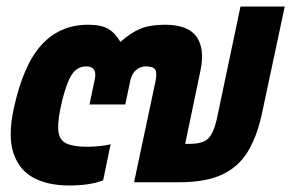

<svg xmlns="http://www.w3.org/2000/svg" viewBox="-20 -560 895 590"><path d="M192 10Q128 10 83.5 -13.5Q39 -37 21.5 -89Q4 -141 22 -225Q51 -360 107.5 -422Q164 -484 251 -484Q291 -484 313 -471Q335 -458 350 -431Q381 -459 411 -471.5Q441 -484 487 -484Q558 -484 584 -447Q610 -410 596 -343L549 -118H564Q603 -118 619.5 -134Q636 -150 646 -193L719 -540H855L786 -216Q771 -143 742 -95Q713 -47 662.5 -23.5Q612 0 531 0H392L458 -311Q463 -336 457 -346Q451 -356 428 -356Q412 -356 399 -345.5Q386 -335 381 -315L365 -239H255L271 -315Q280 -356 245 -356Q212 -356 194.5 -320Q177 -284 165 -223Q156 -178 160 -153Q164 -128 185.5 -118.5Q207 -109 250 -109Q265 -109 286 -111Q307 -113 320 -117L297 -6Q257 10 192 10Z"/></svg>

Font: Kanit SemiBold
Style: Italic
Weight: 600
Italic angle: -12°
Designer: Katatrad Team
Foundry: CadsonDemak
Version: Version 2.000; ttfautohint (v1.8.3)